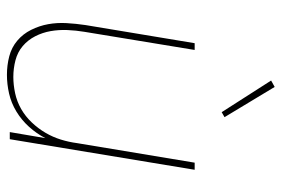

<svg xmlns="http://www.w3.org/2000/svg" viewBox="-146 -638 793 540"><g transform="rotate(90 250.0 -368.5)"><path d="M191 8Q164 8 139 1.5Q114 -5 95 -21Q76 -37 64.5 -60Q53 -83 48.5 -108Q44 -133 45.5 -159.5Q47 -186 51 -213L102 -520H121L70 -210Q66 -186 65 -162Q64 -138 68 -115Q72 -92 82.5 -71.5Q93 -51 110 -36.5Q127 -22 150 -16Q173 -10 197 -10Q219 -10 242.5 -15Q266 -20 287 -32Q308 -44 325 -62Q342 -80 354 -100.5Q366 -121 373 -143.5Q380 -166 383 -189L438 -520H458L372 0H352L369 -100Q356 -75 337 -54Q318 -33 294 -18.5Q270 -4 243.5 2Q217 8 191 8ZM296 -596 207 -735 225 -745 310 -604Z"/></g></svg>

Font: Iosevka SS04 Thin Oblique
Style: Regular
Weight: 100
Italic angle: -9°
Monospace: yes
Designer: Belleve Invis
Foundry: Belleve Invis
Version: Version 19.0.0; ttfautohint (v1.8.4)